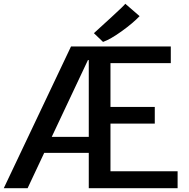

<svg xmlns="http://www.w3.org/2000/svg" viewBox="-55 -987 989 1007"><path d="M485.4 -767.1 437.5 -813Q461.9 -835 531 -898.4Q600.1 -961.9 602.1 -967.3L677.2 -902.3Q641.1 -864.7 583 -823Q524.9 -781.2 485.4 -767.1ZM840.8 -743.2V-655.8H524.4V-426.3H756.8V-338.9H524.4V-88.9H876.5V0H410.6V-185.1H176.8L89.8 0H-35.2L317.4 -743.2ZM406.2 -671.9 216.3 -269H410.6V-671.9Z"/></svg>

Font: HaufeMerriweatherSans
Style: Regular
Weight: 400
Designer: Eben Sorkin ( eben@eyebytes.com )
Foundry: Eben Sorkin
Version: Version 1.56